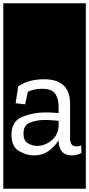

<svg xmlns="http://www.w3.org/2000/svg" viewBox="-32 -937 543 1170"><path d="M-12 213V-917H491V213ZM79 -411 63 -308 121 -301 138 -378Q175 -396 224 -396Q284 -396 304.5 -366Q325 -336 325 -288V-248Q307 -250 286.5 -251Q266 -252 246 -252Q171 -252 104.5 -225.5Q38 -199 38 -115Q38 -44 83.5 -17Q129 10 173 10Q227 10 265.5 -18Q304 -46 325 -82V-80Q327 10 406 10Q437 10 464 -5L463 -51Q450 -45 433 -45Q395 -45 395 -93V-305Q395 -454 236 -454Q192 -454 153 -444Q114 -434 79 -411ZM325 -167Q321 -112 280.5 -80Q240 -48 194 -48Q165 -48 138 -64Q111 -80 111 -123Q111 -175 151.5 -190.5Q192 -206 242 -206Q264 -206 285 -204Q306 -202 325 -201Z"/></svg>

Font: Zilla Slab Highlight Regular
Style: Regular
Weight: 400
Designer: Typotheque Type Foundry
Foundry: Typotheque type foundry
Version: Version 1.1; 2017; ttfautohint (v1.6)